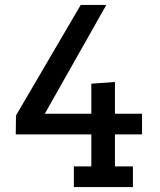

<svg xmlns="http://www.w3.org/2000/svg" viewBox="-20 -760 651 780"><path d="M557 -214H447V-84H520V0H280V-84H351V-214H44L45 -291L308 -740H412L162 -298H351V-420L447 -427V-298H557Z"/></svg>

Font: Arvo
Style: Regular
Weight: 400
Designer: Anton Koovit (Cyrillic Expansion: Cyreal)
Foundry: Anton Koovit, Yassin Baggar
Version: Version 3.000